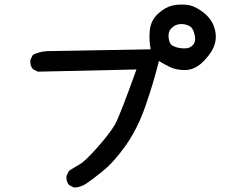

<svg xmlns="http://www.w3.org/2000/svg" viewBox="-20 -799 1040 856"><path d="M309.1 36.6 289.6 26.9 288.1 26.4 287.6 25.4Q274.4 9.8 276.4 -14.2V-15.1L276.9 -16.1L286.6 -35.6L287.6 -37.1L288.6 -38.1Q300.8 -45.9 312.5 -53Q324.2 -60.1 335.9 -66.9Q358.4 -79.1 414.6 -142.1Q470.7 -205.6 493.2 -245.1Q514.6 -283.7 588.4 -489.3L150.4 -479.5H148.9L147.9 -480L128.4 -489.7L127 -490.2L126.5 -491.2Q119.6 -499 116.9 -509Q114.3 -519 115.2 -530.8V-531.7L115.7 -532.7L125.5 -552.2L126.5 -554.2L128.4 -555.2Q164.6 -573.2 209 -571.3L651.9 -579.1Q644 -618.7 647.5 -660.6Q649.4 -684.1 658.7 -703.4Q668 -722.7 684.6 -737.8Q716.8 -767.1 749 -774.4Q780.8 -781.2 814 -777.3Q848.1 -773.4 885.3 -744.6Q904.3 -730 916.7 -713.1Q929.2 -696.3 935.1 -677.2Q947.8 -638.7 937.5 -602.5Q932.1 -584 919.9 -565.4Q907.7 -546.9 889.2 -527.3Q869.6 -507.3 849.1 -497.3Q828.6 -487.3 807.1 -486.8Q786.1 -486.3 768.3 -490Q750.5 -493.7 735.8 -501Q710.9 -513.7 688.5 -526.9Q663.6 -427.2 629.4 -329.1Q617.7 -294.9 604 -263.9Q590.3 -232.9 574.7 -204.8Q559.1 -176.8 541.5 -151.9Q488.8 -77.1 438 -36.1Q387.2 4.9 364.7 19.5Q356.4 24.9 348.1 28.6Q339.8 32.2 330.6 34.4Q321.3 36.6 312 37.1H310.5ZM815.4 -584Q835.9 -589.4 845.2 -605Q854 -621.1 846.7 -648.4Q843.3 -662.1 837.2 -671.1Q831.1 -680.2 822.3 -684.1Q803.7 -693.4 781.7 -691.4Q760.3 -689.5 744.1 -672.9Q728 -656.2 731.9 -629.4Q735.8 -602.5 748 -596.2Q752.4 -593.8 757.3 -591.6Q762.2 -589.4 767.6 -587.9Q772.9 -586.4 778.8 -585.4Q795.9 -582 815.4 -584Z"/></svg>

Font: NaikaiFont
Style: SemiBold
Weight: 600
Version: Version 1.89